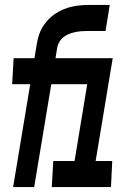

<svg xmlns="http://www.w3.org/2000/svg" viewBox="-20 -755 540 775"><path d="M33 0 102 -415H29L35 -520H119L129 -580Q132 -597 137.5 -614.5Q143 -632 152.5 -647Q162 -662 175 -676Q188 -690 203.5 -700Q219 -710 235.5 -717Q252 -724 269.5 -728Q287 -732 304.5 -733.5Q322 -735 339 -735H423L406 -630H333Q321 -630 308.5 -629Q296 -628 284 -625.5Q272 -623 260 -618.5Q248 -614 237.5 -606Q227 -598 220 -586.5Q213 -575 211 -563L204 -520H435L366 -105H433L428 0H189L195 -105H281L332 -415Q296 -415 259.5 -415Q223 -415 187 -415L118 0Z"/></svg>

Font: Iosevka SS04 Extrabold
Style: Italic
Weight: 800
Italic angle: -9°
Monospace: yes
Designer: Belleve Invis
Foundry: Belleve Invis
Version: Version 19.0.0; ttfautohint (v1.8.4)